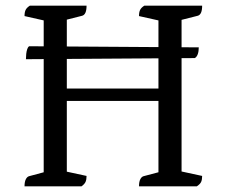

<svg xmlns="http://www.w3.org/2000/svg" viewBox="-20 -661 801 681"><path d="M67 0Q67 -16 71.5 -25Q76 -34 83 -36L150 -54L135 -38V-602L151 -585L67 -604Q67 -618 71 -626Q75 -634 86 -641H287Q287 -625 283 -616Q279 -607 271 -605L200 -587L217 -604V-338L210 -347H549L542 -338V-602L558 -585L473 -604Q473 -618 477 -626Q481 -634 492 -641H697Q697 -625 693 -616Q689 -607 681 -605L610 -587L624 -604V-39L609 -56L697 -37Q697 -24 693.5 -16Q690 -8 678 0H473Q473 -16 477.5 -25Q482 -34 489 -36L557 -54L542 -38V-312L549 -303H210L217 -312V-39L199 -56L287 -37Q287 -24 283.5 -16Q280 -8 269 0ZM72 -451Q72 -460 73 -469.5Q74 -479 76.5 -486.5Q79 -494 83 -497L685 -493Q685 -479 681.5 -469Q678 -459 671 -455Z"/></svg>

Font: Pitagon Serif
Style: Regular
Weight: 400
Designer: Travis Tran
Foundry: Pitagon
Version: Version 1.000;gftools[0.9.26]